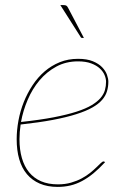

<svg xmlns="http://www.w3.org/2000/svg" viewBox="-20 -728 500 754"><path d="M45.5 0ZM405.5 -407Q405.5 -387.5 400.2 -369.8Q395 -352 381.2 -336Q367.5 -320 343 -306Q318.5 -292 280.2 -279.8Q242 -267.5 188 -257.2Q134 -247 61 -239Q56.5 -209.5 56.5 -181Q56.5 -140 66 -107.2Q75.5 -74.5 94.2 -51.5Q113 -28.5 141.2 -16.2Q169.5 -4 207.5 -4Q236 -4 259.2 -10.8Q282.5 -17.5 301 -27.5Q319.5 -37.5 333.8 -49Q348 -60.5 358.2 -70.5Q368.5 -80.5 375.5 -87.2Q382.5 -94 386.5 -94Q389.5 -94 391.5 -92L392.5 -91Q369 -65.5 346.8 -47.2Q324.5 -29 302 -17Q279.5 -5 256 0.5Q232.5 6 206.5 6Q166.5 6 136.2 -7Q106 -20 85.8 -44Q65.5 -68 55.5 -102.8Q45.5 -137.5 45.5 -181Q45.5 -217 52.5 -254.8Q59.5 -292.5 73.5 -327.5Q87.5 -362.5 108 -393.5Q128.5 -424.5 155.2 -447.5Q182 -470.5 214.8 -483.8Q247.5 -497 286.5 -497Q321.5 -497 344.5 -487.5Q367.5 -478 381 -464Q394.5 -450 400 -434.5Q405.5 -419 405.5 -407ZM286.5 -487Q239 -487 201.2 -466.5Q163.5 -446 135.2 -412.5Q107 -379 88.8 -336.2Q70.5 -293.5 62.5 -249Q136.5 -257 190 -267.2Q243.5 -277.5 280.5 -289.5Q317.5 -301.5 340.2 -315.2Q363 -329 375.5 -344Q388 -359 392.2 -374.8Q396.5 -390.5 396.5 -407Q396.5 -419 390.8 -433Q385 -447 372.2 -459Q359.5 -471 338.2 -479Q317 -487 286.5 -487ZM229 -708Q236.5 -708 240.2 -706Q244 -704 247.5 -697L309.5 -579H303Q298 -579 296.5 -583L217 -708Z"/></svg>

Font: Lato Hairline
Style: Italic
Weight: 100
Italic angle: -7°
Designer: Lukasz Dziedzic
Foundry: tyPoland Lukasz Dziedzic
Version: Version 2.007; 2014-02-27